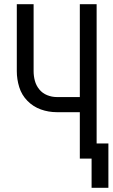

<svg xmlns="http://www.w3.org/2000/svg" viewBox="-20 -755 540 914"><path d="M416 139V0H360V-221H250Q211 -221 174.5 -234Q138 -247 110.5 -275Q83 -303 71.5 -340.5Q60 -378 60 -416V-735H140V-416Q140 -393 146 -370.5Q152 -348 167 -329.5Q182 -311 204.5 -302Q227 -293 250 -293H360V-735H440V-72H496V139Z"/></svg>

Font: Iosevka SS08
Style: Regular
Weight: 400
Monospace: yes
Designer: Belleve Invis
Foundry: Belleve Invis
Version: 2.1.0; ttfautohint (v1.8.2)